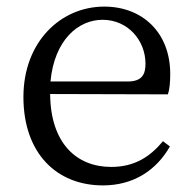

<svg xmlns="http://www.w3.org/2000/svg" viewBox="-20 -548 589 582"><path d="M133 -301C145 -428 218 -488 291 -488C368 -488 421 -425 421 -355C421 -323 411 -301 367 -301ZM489 -262C494 -277 496 -298 496 -324C496 -449 412 -528 296 -528C164 -528 51 -421 51 -254C51 -83 152 14 292 14C385 14 454 -32 495 -104L474 -120C435 -73 388 -42 317 -42C211 -42 133 -115 132 -263Z"/></svg>

Font: Noto Serif CJK JP
Style: Regular
Weight: 400
Designer: Ryoko NISHIZUKA 西塚涼子 (kana & ideographs); Frank Grießhammer (Latin, Greek & Cyrillic); Wenlong ZHANG 张文龙 (bopomofo); San
Foundry: Adobe Systems Incorporated
Version: Version 1.000;PS 1;hotconv 16.6.53;makeotf.lib2.5.65590